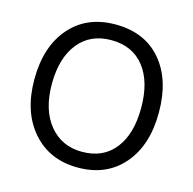

<svg xmlns="http://www.w3.org/2000/svg" viewBox="-103 -790 905 901"><g transform="rotate(15 350.0 -339.5)"><path d="M47.9 -339.8Q47.9 -181.6 130.9 -86.9Q213.9 7.8 351.1 7.8Q490.2 7.8 571.5 -86.4Q652.8 -180.7 652.8 -339.8Q652.8 -500 572.5 -593.5Q492.2 -687 350.1 -687Q210.9 -687 129.4 -593Q47.9 -499 47.9 -339.8ZM132.8 -339.8Q132.8 -465.8 190.4 -538.3Q248 -610.8 350.1 -610.8Q453.1 -610.8 510 -538.8Q566.9 -466.8 566.9 -339.8Q566.9 -212.9 510.5 -140.9Q454.1 -68.8 351.1 -68.8Q252 -68.8 192.4 -141.8Q132.8 -214.8 132.8 -339.8Z"/></g></svg>

Font: FAU Chimera
Style: Regular
Weight: 400
Version: Version 1.002;hotconv 1.0.117;makeotfexe 2.5.65602